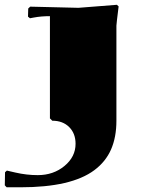

<svg xmlns="http://www.w3.org/2000/svg" viewBox="-90 -548 610 808"><path d="M120.1 -49.8V-480Q83 -480 51.8 -474.1L36.1 -471.2L27.8 -478L28.8 -512.2L37.1 -520L240.2 -515.1L401.9 -527.8L409.2 -521Q399.9 -446.8 399.9 -439.9V-40Q399.9 29.3 377.4 80.8Q355 132.3 306.9 168.2Q258.8 204.1 181.2 222.2Q103.5 240.2 -4.9 240.2H-62L-69.8 231.9L-68.8 176.8L-61 169.9L-24.9 178.2Q22 189 68.8 189Q134.8 189 181.4 150.4Q228 111.8 228 57.1Q228 13.7 201.2 -13.2Q174.3 -40 129.9 -40Z"/></svg>

Font: Yokawerad
Style: Regular
Weight: 500
Designer: gluk
Foundry: gluk
Version: Version 0.79